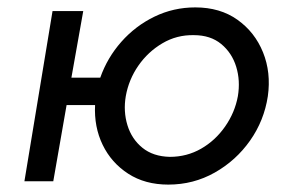

<svg xmlns="http://www.w3.org/2000/svg" viewBox="-20 -490 764 519"><path d="M122 -460H205L173 -280H251Q270 -334 308 -377Q346 -420 397.5 -445Q449 -470 508 -470Q575 -470 622 -436.5Q669 -403 691 -348.5Q713 -294 704 -230Q694 -164 656 -110Q618 -56 560.5 -23.5Q503 9 435 9Q372 9 326.5 -20.5Q281 -50 257.5 -98.5Q234 -147 237 -206H160L124 0H46ZM320 -230Q313 -189 324.5 -151.5Q336 -114 365 -90.5Q394 -67 439 -66Q485 -66 523.5 -88Q562 -110 588.5 -148Q615 -186 623 -230Q630 -272 618.5 -309.5Q607 -347 578 -371Q549 -395 504 -395Q458 -396 419 -373Q380 -350 354 -312.5Q328 -275 320 -230Z"/></svg>

Font: Von Book
Style: Italic
Weight: 400
Version: Version 4.000; ttfautohint (v1.8.4.7-5d5b)